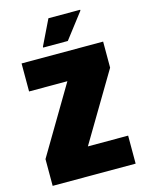

<svg xmlns="http://www.w3.org/2000/svg" viewBox="-130 -967 798 1046"><g transform="rotate(-15 268.5 -444.0)"><path d="M34 0V-151L259 -530H43V-688H503V-541L275 -158H502V0ZM179 -741V-746L248 -888H427V-883L318 -741Z"/></g></svg>

Font: Saira Semi Condensed Black
Style: Regular
Weight: 900
Width: 4
Designer: Hector Gatti with collaboration of the Omnibus-Type team
Foundry: Omnibus-Type
Version: Version 1.001; ttfautohint (v1.8)